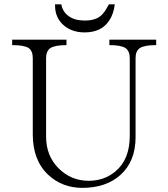

<svg xmlns="http://www.w3.org/2000/svg" viewBox="-20 -864 790 901"><path d="M37.1 -677.7V-652.3Q92.8 -652.3 114.3 -638.7Q133.8 -625 133.8 -591.8V-233.4Q133.8 -111.3 207 -43Q272.5 17.6 366.2 17.6Q476.6 17.6 543.9 -42Q616.2 -105.5 616.2 -220.7V-591.8Q616.2 -625 636.7 -638.7Q658.2 -652.3 712.9 -652.3V-677.7H493.2V-652.3Q546.9 -652.3 568.4 -638.7Q588.9 -625 588.9 -591.8V-226.6Q588.9 -115.2 521.5 -59.6Q468.8 -15.6 396.5 -15.6Q313.5 -15.6 254.9 -74.2Q196.3 -132.8 196.3 -222.7V-591.8Q196.3 -624 216.8 -638.7Q239.3 -652.3 292 -652.3V-677.7ZM491.2 -843.8 488.3 -838.9Q469.7 -803.7 453.1 -790Q426.8 -767.6 377.9 -767.6Q331.1 -767.6 302.7 -788.1Q274.4 -807.6 267.6 -843.8H238.3V-838.9Q238.3 -779.3 280.3 -744.1Q319.3 -711.9 377 -711.9Q457 -711.9 493.2 -768.6Q512.7 -797.9 518.6 -842.8L519.5 -843.8Z"/></svg>

Font: Batang
Style: Regular
Weight: 400
Version: Version 2.21